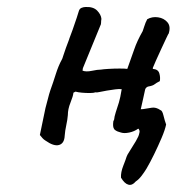

<svg xmlns="http://www.w3.org/2000/svg" viewBox="-20 -415 505 549"><path d="M368 104Q358 116 347 113Q336 110 326 93Q325 78 332.5 59Q340 40 342 33Q343 29 351.5 16Q360 3 368.5 -11.5Q377 -26 378 -33Q380 -38 378.5 -42.5Q377 -47 375 -47Q364 -39 349.5 -36Q335 -33 326 -36Q322 -37 316.5 -39Q311 -41 307 -45Q304 -49 303.5 -54.5Q303 -60 304 -68L317 -97Q332 -102 342.5 -102Q353 -102 364 -102Q375 -102 389 -103Q402 -105 414 -107Q426 -109 439 -100Q444 -99 447.5 -84.5Q451 -70 455 -59Q452 -44 442 -20.5Q432 3 420.5 26.5Q409 50 399 67Q393 77 385 87.5Q377 98 368 104ZM401 -360Q415 -368 432 -365.5Q449 -363 459 -351Q469 -339 462 -318Q462 -320 456 -307Q450 -294 441.5 -276Q433 -258 426 -242Q419 -226 417 -221V-218Q432 -217 435.5 -205.5Q439 -194 437 -183Q427 -178 422 -174Q417 -170 406 -168Q403 -168 399.5 -165.5Q396 -163 395 -159Q393 -151 389 -131.5Q385 -112 380 -91.5Q375 -71 370 -57Q368 -49 362 -43Q356 -37 348 -36Q328 -44 321 -47Q314 -50 308 -55Q305 -60 306 -71Q307 -82 311 -94Q316 -109 320 -122Q324 -135 328 -160Q321 -161 309.5 -159.5Q298 -158 286 -156Q274 -154 265 -152Q256 -150 253 -151Q248 -149 236.5 -149Q225 -149 214 -150Q203 -151 196 -153L190 -150Q189 -140 181.5 -121.5Q174 -103 174 -86Q173 -73 169.5 -57Q166 -41 165 -27Q164 -5 149 -0.5Q134 4 110 -13Q105 -16 101.5 -20Q98 -24 94 -29L110 -106Q114 -120 117 -132.5Q120 -145 124 -157Q132 -179 139.5 -203Q147 -227 157 -245Q158 -246 161 -256Q164 -266 168.5 -278Q173 -290 176 -298Q179 -306 178 -304Q181 -311 187.5 -329.5Q194 -348 199.5 -364.5Q205 -381 205 -382Q207 -390 213 -392.5Q219 -395 225 -395Q247 -396 258 -384.5Q269 -373 270 -361Q269 -355 269 -350Q269 -345 267 -342L217 -220L216 -213Q226 -209 242.5 -212.5Q259 -216 269 -216Q274 -217 290 -218Q306 -219 322 -219Q338 -219 344 -218Q355 -248 363.5 -273Q372 -298 388 -326Q389 -328 392.5 -339.5Q396 -351 401 -360Z"/></svg>

Font: Caveat Medium
Style: Regular
Weight: 500
Designer: Pablo Impallari
Foundry: Pablo Impallari
Version: Version 2.000